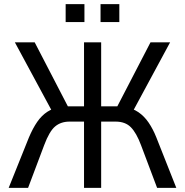

<svg xmlns="http://www.w3.org/2000/svg" viewBox="-20 -910 896 930"><path d="M22 0 120 -244Q139 -289 160.5 -320Q182 -351 210 -369Q238 -387 272 -391L236 -364L52 -705H148L318 -377L300 -395H387V-705H470V-395H557L539 -377L709 -705H804L620 -364L586 -391Q622 -386 650.5 -366.5Q679 -347 700 -316Q721 -285 737 -245L834 0H741L663 -207Q641 -266 614 -293.5Q587 -321 540 -321H470V0H387V-321H317Q275 -321 247 -297.5Q219 -274 194 -207L116 0ZM467 -803V-890H558V-803ZM298 -803V-890H389V-803Z"/></svg>

Font: Nunito Sans 7pt Condensed
Style: Regular
Weight: 400
Width: 3
Designer: Vernon Adams
Foundry: Vernon Adams
Version: Version 3.101;gftools[0.9.27]